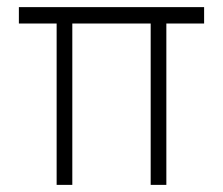

<svg xmlns="http://www.w3.org/2000/svg" viewBox="-20 -519 626 539"><path d="M139 0V-453H33V-499H553V-453H447V0H403V-453H183V0Z"/></svg>

Font: Vivano Light
Style: Regular
Weight: 300
Designer: Joe Prince, Josias Burgherr
Version: Version 2.064;September 19, 2022;FontCreator 14.0.0.2877 64-